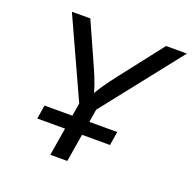

<svg xmlns="http://www.w3.org/2000/svg" viewBox="-128 -856 985 985"><g transform="rotate(20 364.5 -364.0)"><path d="M247.6 0 296.9 -297.9 100.6 -727.5H201.2L306.2 -492.7Q323.7 -453.1 336.7 -417.2Q349.6 -381.3 360.8 -326.7H323.7Q353 -382.3 377.9 -418.7Q402.8 -455.1 432.1 -492.7L614.7 -727.5H728.5L389.6 -297.9L340.3 0ZM121.1 -151.9 133.3 -227.1H530.3L518.1 -151.9Z"/></g></svg>

Font: Adwaita Sans
Style: Italic
Weight: 400
Italic angle: -9.39999°
Designer: Rasmus Andersson
Foundry: rsms
Version: Version 4.001;git-9221beed3